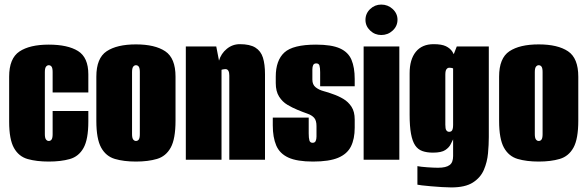

<svg xmlns="http://www.w3.org/2000/svg" viewBox="-20 -698 2567 839"><path d="M193 8Q140 8 101 -3Q62 -14 41 -51.5Q20 -89 20 -166V-363Q20 -443 65 -473Q110 -503 193 -503Q276 -503 321 -475Q366 -447 366 -373V-294H210V-383Q210 -400 205.5 -406.5Q201 -413 193 -413Q186 -413 181 -406.5Q176 -400 176 -383V-112Q176 -95 181 -88.5Q186 -82 193 -82Q201 -82 205.5 -88.5Q210 -95 210 -112V-213H366V-167Q366 -89 345 -51.5Q324 -14 285 -3Q246 8 193 8Z M574 8Q521 8 482 -3.5Q443 -15 422 -53Q401 -91 401 -170V-363Q401 -444 446 -474Q491 -504 574 -504Q657 -504 702 -474Q747 -444 747 -363V-171Q747 -91 726 -53Q705 -15 666 -3.5Q627 8 574 8ZM574 -82Q582 -82 586.5 -88.5Q591 -95 591 -112V-383Q591 -400 586.5 -406.5Q582 -413 574 -413Q567 -413 562 -406.5Q557 -400 557 -383V-112Q557 -95 562 -88.5Q567 -82 574 -82Z M792 0V-495H925L937 -433Q946 -464 971 -484.5Q996 -505 1028 -505Q1072 -505 1096 -490Q1120 -475 1129 -446Q1138 -417 1138 -374V0H982V-368Q982 -375 981 -380Q980 -385 978 -388.5Q976 -392 973 -394Q970 -396 965 -396Q963 -396 959.5 -395.5Q956 -395 953 -394.5Q950 -394 948 -393V0Z M1348 8Q1278 8 1240 -9.5Q1202 -27 1187 -62.5Q1172 -98 1172 -150V-184H1329V-115Q1329 -95 1332 -84.5Q1335 -74 1346 -74Q1356 -74 1359.5 -82Q1363 -90 1363 -101V-147Q1363 -172 1352.5 -183.5Q1342 -195 1323 -201.5Q1304 -208 1280 -218Q1258 -227 1236 -240Q1214 -253 1199.5 -276Q1185 -299 1185 -335V-363Q1185 -434 1222.5 -468.5Q1260 -503 1361 -503Q1429 -503 1465.5 -486.5Q1502 -470 1516 -436.5Q1530 -403 1530 -353V-321H1379V-382Q1379 -402 1376 -411.5Q1373 -421 1362 -421Q1352 -421 1348.5 -413.5Q1345 -406 1345 -395V-350Q1345 -328 1359.5 -316.5Q1374 -305 1395 -299.5Q1416 -294 1434 -287Q1458 -279 1480 -266Q1502 -253 1516 -231.5Q1530 -210 1530 -176V-140Q1530 -91 1513.5 -58Q1497 -25 1457.5 -8.5Q1418 8 1348 8Z M1569 0V-495H1725V0ZM1646 -545Q1618 -545 1597.5 -564.5Q1577 -584 1577 -611Q1577 -639 1597.5 -658.5Q1618 -678 1646 -678Q1675 -678 1696 -658.5Q1717 -639 1717 -612Q1717 -584 1696 -564.5Q1675 -545 1646 -545Z M1952 121Q1935 121 1911 119.5Q1887 118 1863.5 116Q1840 114 1823.5 112Q1807 110 1804 109V28Q1819 31 1847.5 33Q1876 35 1894 35Q1912 35 1924.5 32Q1937 29 1945 23Q1953 17 1956.5 7Q1960 -3 1960 -16V-89Q1956 -82 1949.5 -68Q1943 -54 1926 -42.5Q1909 -31 1872 -31Q1845 -31 1825.5 -38Q1806 -45 1794 -63Q1782 -81 1776 -113.5Q1770 -146 1770 -196V-378Q1770 -438 1797 -471.5Q1824 -505 1875 -505Q1910 -505 1928.5 -496Q1947 -487 1956.5 -472.5Q1966 -458 1972 -440L1953 -436L1976 -495H2116V-99Q2116 -66 2112.5 -28Q2109 10 2094.5 44Q2080 78 2046.5 99.5Q2013 121 1952 121ZM1943 -122Q1948 -122 1952 -124.5Q1956 -127 1958 -134Q1960 -141 1960 -152V-399Q1958 -400 1956 -400.5Q1954 -401 1951 -401.5Q1948 -402 1943 -402Q1936 -402 1931 -395.5Q1926 -389 1926 -372V-153Q1926 -144 1927 -138Q1928 -132 1930.5 -128.5Q1933 -125 1936 -123.5Q1939 -122 1943 -122Z M2334 8Q2281 8 2242 -3.5Q2203 -15 2182 -53Q2161 -91 2161 -170V-363Q2161 -444 2206 -474Q2251 -504 2334 -504Q2417 -504 2462 -474Q2507 -444 2507 -363V-171Q2507 -91 2486 -53Q2465 -15 2426 -3.5Q2387 8 2334 8ZM2334 -82Q2342 -82 2346.5 -88.5Q2351 -95 2351 -112V-383Q2351 -400 2346.5 -406.5Q2342 -413 2334 -413Q2327 -413 2322 -406.5Q2317 -400 2317 -383V-112Q2317 -95 2322 -88.5Q2327 -82 2334 -82Z"/></svg>

Font: Alumni Sans Black
Style: Regular
Weight: 900
Designer: Robert E. Leuschke
Foundry: Robert E. Leuschke
Version: Version 1.018